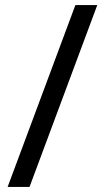

<svg xmlns="http://www.w3.org/2000/svg" viewBox="-20 -734 412 754"><path d="M362 -714 96 0H10L276 -714Z"/></svg>

Font: Noto Sans Myanmar
Style: Regular
Weight: 400
Designer: Monotype Design Team
Foundry: Monotype Imaging Inc.
Version: Version 2.107